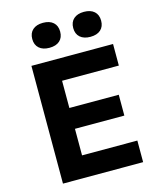

<svg xmlns="http://www.w3.org/2000/svg" viewBox="-148 -1157 1046 1260"><g transform="rotate(-15 375.0 -526.5)"><path d="M120.3 0V-800H674.9V-653.4H289.3V-468.6H624.9V-327H289.3V-146.6H664.9V0ZM265.9 -883.7Q221.5 -883.7 196.3 -906Q171.1 -928.3 171.1 -968.5Q171.1 -1008.7 196.3 -1031Q221.5 -1053.4 265.9 -1053.4Q311 -1053.4 335.9 -1031Q360.8 -1008.7 360.8 -968.5Q360.8 -928.3 335.9 -906Q311 -883.7 265.9 -883.7ZM544.3 -883.7Q499.8 -883.7 474.6 -906Q449.4 -928.3 449.4 -968.5Q449.4 -1008.7 474.6 -1031Q499.8 -1053.4 544.3 -1053.4Q589.3 -1053.4 614.2 -1031Q639.1 -1008.7 639.1 -968.5Q639.1 -928.3 614.2 -906Q589.3 -883.7 544.3 -883.7Z"/></g></svg>

Font: Martian Mono SemiExpanded
Style: Regular
Weight: 400
Width: 6
Monospace: yes
Designer: Roman Shamin
Foundry: Evil Martians
Version: Version 1.000